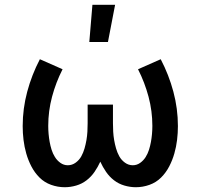

<svg xmlns="http://www.w3.org/2000/svg" viewBox="-20 -776 840 804"><path d="M251 8Q222 8 194 -2Q166 -12 145.5 -32.5Q125 -53 111.5 -79Q98 -105 90 -133Q82 -161 78.5 -190Q75 -219 75 -248Q75 -321 94 -392Q113 -463 147 -528L242 -486Q214 -431 198 -371Q182 -311 182 -249Q182 -232 183.5 -215Q185 -198 188 -181.5Q191 -165 196 -149Q201 -133 210 -118.5Q219 -104 233 -94Q247 -84 264 -84Q282 -84 297 -95Q312 -106 320.5 -121.5Q329 -137 334 -154.5Q339 -172 342 -189.5Q345 -207 346 -224.5Q347 -242 347 -260V-338H453V-260Q453 -242 454 -224.5Q455 -207 458 -189.5Q461 -172 466 -154.5Q471 -137 479.5 -121.5Q488 -106 503 -95Q518 -84 536 -84Q553 -84 567 -94Q581 -104 590 -118.5Q599 -133 604 -149Q609 -165 612 -181.5Q615 -198 616.5 -215Q618 -232 618 -249Q618 -311 602 -371Q586 -431 558 -486L653 -528Q687 -463 706 -392Q725 -321 725 -248Q725 -219 721.5 -190Q718 -161 710 -133Q702 -105 688.5 -79Q675 -53 654.5 -32.5Q634 -12 606 -2Q578 8 549 8Q525 8 501 1Q477 -6 457.5 -21Q438 -36 424 -56.5Q410 -77 400 -99Q390 -77 376 -56.5Q362 -36 342.5 -21Q323 -6 299 1Q275 8 251 8ZM354 -600 367 -756H462L432 -600Z"/></svg>

Font: Iosevka Aile Semibold
Style: Regular
Weight: 600
Designer: Belleve Invis
Foundry: Belleve Invis
Version: Version 31.1.0; ttfautohint (v1.8.4)